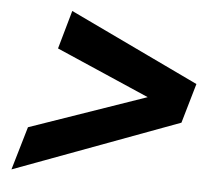

<svg xmlns="http://www.w3.org/2000/svg" viewBox="-44 -636 702 632"><g transform="rotate(5 307.0 -320.5)"><path d="M598 -385 560 -254 16 -52 58 -195 442 -328 134 -462 170 -589Z"/></g></svg>

Font: Intel One Mono
Style: Bold Italic
Weight: 700
Italic angle: -16°
Monospace: yes
Designer: Fred Shallcrass
Foundry: Frere-Jones Type LLC
Version: Version 1.400;hotconv 1.1.0;makeotfexe 2.6.0;FJTRelease1.4